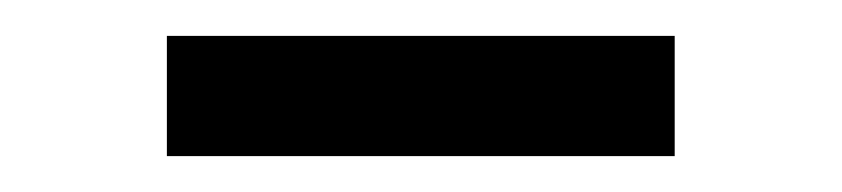

<svg xmlns="http://www.w3.org/2000/svg" viewBox="-20 -322 469 107"><path d="M73 -235V-302H356V-235Z"/></svg>

Font: PRinguin Sans
Style: Regular
Weight: 400
Designer: Vernon Adams
Foundry: Vernon Adams
Version: ""